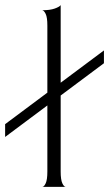

<svg xmlns="http://www.w3.org/2000/svg" viewBox="-115 -730 426 750"><path d="M50 0Q57 0 63.5 -14Q70 -28 70 -60V-630Q70 -662 63.5 -675.5Q57 -689 50 -690Q80 -690 98.5 -696.5Q117 -703 122 -710V-60Q122 -28 128.5 -14Q135 0 142 0ZM-95 -195V-245L291 -533V-483Z"/></svg>

Font: Red Rose Light
Style: Regular
Weight: 300
Designer: Jaikishan Patel
Version: Version 1.001; ttfautohint (v1.8.3)